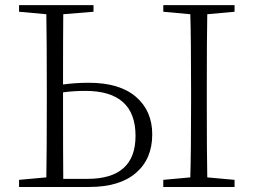

<svg xmlns="http://www.w3.org/2000/svg" viewBox="-20 -743 1007 763"><path d="M231.4 -32.2H327.1Q518.6 -32.2 518.6 -203.1Q518.6 -381.8 319.3 -381.8Q273.4 -381.8 230.5 -376V-333Q230.5 -131.8 231.4 -32.2ZM351.6 -696.3 231.4 -686.5Q230.5 -594.7 230.5 -407.2Q279.3 -414.1 333 -414.1Q455.1 -414.1 520 -358.4Q585 -302.7 585 -209Q585 -111.3 520 -55.7Q455.1 0 335 0H55.7V-28.3L164.1 -38.1Q166 -134.8 166 -333V-389.6Q166 -588.9 164.1 -686.5L55.7 -696.3V-722.7H351.6ZM912.1 -696.3 803.7 -686.5Q801.8 -589.8 801.8 -389.6V-333Q801.8 -134.8 803.7 -38.1L912.1 -28.3V0H628.9V-28.3L736.3 -38.1Q739.3 -134.8 739.3 -333V-389.6Q739.3 -588.9 736.3 -686.5L628.9 -696.3V-722.7H912.1Z"/></svg>

Font: GenYoMin TW TTF ExtraLight
Style: Regular
Weight: 250
Version: Version 1.300